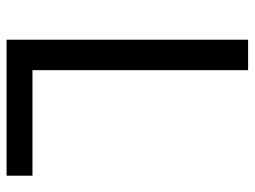

<svg xmlns="http://www.w3.org/2000/svg" viewBox="-115 -658 773 583"><g transform="rotate(90 271.5 -366.5)"><path d="M100.6 0V-733.4H193V-78.6H513.5V0Z"/></g></svg>

Font: Noto Sans JP
Style: Regular
Weight: 100
Designer: Ryoko NISHIZUKA 西塚涼子 (kana, bopomofo & ideographs); Paul D. Hunt (Latin, Greek & Cyrillic); Sandoll Communications 산돌커뮤니
Foundry: Adobe
Version: Version 2.004;hotconv 1.0.118;makeotfexe 2.5.65603